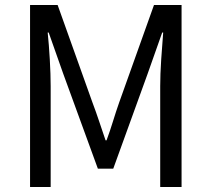

<svg xmlns="http://www.w3.org/2000/svg" viewBox="-20 -753 852 773"><path d="M101 0V-733H212L352 -341Q366 -304 379 -265Q392 -226 405 -188H409Q423 -226 435 -265Q447 -304 460 -341L600 -733H711V0H625V-406Q625 -453 629 -513.5Q633 -574 637 -622H633L574 -455L436 -74H374L235 -455L176 -622H172Q177 -574 180.5 -513.5Q184 -453 184 -406V0Z"/></svg>

Font: Chocolate Classical Sans
Style: Regular
Weight: 400
Designer: 田海東、宇文滿月
Foundry: Moonlit Owen
Version: Version 1.001